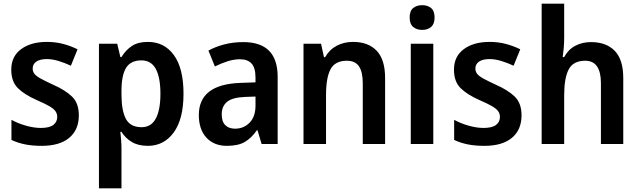

<svg xmlns="http://www.w3.org/2000/svg" viewBox="-20 -780 3464 1040"><path d="M407 -155Q407 -77 355 -33.5Q303 10 206 10Q155 10 115.5 2Q76 -6 42 -22V-131Q76 -112 119.5 -99.5Q163 -87 201 -87Q247 -87 268.5 -103Q290 -119 290 -147Q290 -164 280.5 -177.5Q271 -191 247 -205Q223 -219 179 -238Q113 -267 77 -302.5Q41 -338 41 -403Q41 -474 94 -513.5Q147 -553 234 -553Q280 -553 320.5 -542.5Q361 -532 400 -513L364 -424Q332 -439 298 -449.5Q264 -460 234 -460Q197 -460 177 -446.5Q157 -433 157 -409Q157 -392 167 -379.5Q177 -367 201 -354Q225 -341 268 -321Q334 -292 370.5 -256.5Q407 -221 407 -155Z M781 -553Q870 -553 922 -481.5Q974 -410 974 -272Q974 -135 921 -62.5Q868 10 781 10Q728 10 693 -11.5Q658 -33 638 -66H632Q634 -45 636 -21.5Q638 2 638 22V240H516V-543H615L632 -471H638Q661 -509 694.5 -531Q728 -553 781 -553ZM746 -453Q688 -453 663 -412.5Q638 -372 638 -288V-269Q638 -181 662 -136Q686 -91 747 -91Q799 -91 824 -138Q849 -185 849 -272Q849 -360 824 -406.5Q799 -453 746 -453Z M1298 -552Q1484 -552 1484 -364V0H1397L1375 -74H1371Q1341 -31 1305 -10.5Q1269 10 1209 10Q1139 10 1098 -34.5Q1057 -79 1057 -157Q1057 -323 1282 -331L1364 -334V-359Q1364 -413 1342.5 -436Q1321 -459 1280 -459Q1247 -459 1212.5 -448Q1178 -437 1144 -420L1109 -506Q1147 -527 1195 -539.5Q1243 -552 1298 -552ZM1307 -255Q1238 -252 1209.5 -228Q1181 -204 1181 -161Q1181 -121 1200.5 -102Q1220 -83 1253 -83Q1300 -83 1332 -115.5Q1364 -148 1364 -209V-257Z M1892 -553Q1975 -553 2020.5 -505Q2066 -457 2066 -357V0H1945V-329Q1945 -390 1924.5 -420.5Q1904 -451 1859 -451Q1795 -451 1770.5 -405Q1746 -359 1746 -266V0H1624V-543H1719L1735 -470H1741Q1764 -511 1803.5 -532Q1843 -553 1892 -553Z M2267 -752Q2296 -752 2315 -736.5Q2334 -721 2334 -685Q2334 -650 2315 -634Q2296 -618 2267 -618Q2237 -618 2218 -634Q2199 -650 2199 -685Q2199 -721 2218 -736.5Q2237 -752 2267 -752ZM2327 -543V0H2205V-543Z M2805 -155Q2805 -77 2753 -33.5Q2701 10 2604 10Q2553 10 2513.5 2Q2474 -6 2440 -22V-131Q2474 -112 2517.5 -99.5Q2561 -87 2599 -87Q2645 -87 2666.5 -103Q2688 -119 2688 -147Q2688 -164 2678.5 -177.5Q2669 -191 2645 -205Q2621 -219 2577 -238Q2511 -267 2475 -302.5Q2439 -338 2439 -403Q2439 -474 2492 -513.5Q2545 -553 2632 -553Q2678 -553 2718.5 -542.5Q2759 -532 2798 -513L2762 -424Q2730 -439 2696 -449.5Q2662 -460 2632 -460Q2595 -460 2575 -446.5Q2555 -433 2555 -409Q2555 -392 2565 -379.5Q2575 -367 2599 -354Q2623 -341 2666 -321Q2732 -292 2768.5 -256.5Q2805 -221 2805 -155Z M3036 -578Q3036 -546 3033.5 -519Q3031 -492 3028 -471H3036Q3058 -512 3096 -532Q3134 -552 3181 -552Q3264 -552 3310 -504.5Q3356 -457 3356 -357V0H3235V-329Q3235 -451 3150 -451Q3085 -451 3060.5 -404Q3036 -357 3036 -266V0H2914V-760H3036Z"/></svg>

Font: Noto Sans Hebrew SemiCondensed SemiBold
Style: Regular
Weight: 600
Width: 4
Designer: Monotype Design Team
Foundry: Monotype Imaging Inc.
Version: Version 2.004; ttfautohint (v1.8.4.7-5d5b)